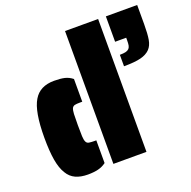

<svg xmlns="http://www.w3.org/2000/svg" viewBox="-132 -872 1002 1009"><g transform="rotate(-20 369.5 -368.0)"><path d="M336 -743H521V0H336ZM78 -48Q59 -78 50.5 -128Q42 -178 42 -253Q42 -400 78 -459Q112 -517 192 -517Q228 -517 251 -511.5Q274 -506 294 -490V-363H283Q261 -363 251.5 -360.5Q242 -358 237 -349Q232 -338 231 -317Q230 -302 230 -255Q230 -208 231 -193Q232 -172 237 -161.5Q242 -151 253 -149Q267 -147 283 -147H294V-20Q274 -5 249.5 1Q225 7 192 7Q152 7 123.5 -6Q95 -19 78 -48ZM564 -527Q585 -527 597 -530Q609 -533 616 -540Q622 -547 624 -557Q626 -567 626 -587V-600H564V-742H739V-635Q739 -580 733.5 -549Q728 -518 711 -500Q692 -480 658 -471.5Q624 -463 564 -463Z"/></g></svg>

Font: Saira Stencil One
Style: Regular
Weight: 400
Designer: Hector Gatti with collaboration of the Omnibus-Type team
Foundry: Omnibus-Type
Version: Version 1.004